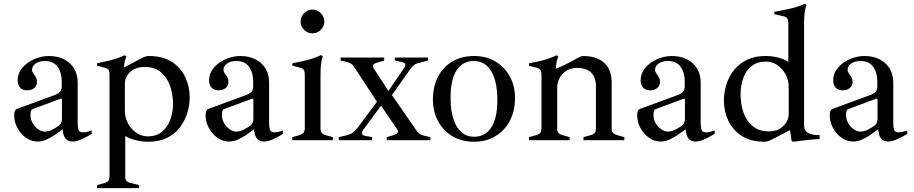

<svg xmlns="http://www.w3.org/2000/svg" viewBox="-20 -731 4764 1001"><path d="M177 7Q144 7 116 -12.5Q88 -32 71 -63.5Q54 -95 54 -129Q54 -146 57.5 -153Q61 -160 68 -163L264 -235Q286 -243 294 -253.5Q302 -264 302 -283V-306Q302 -352 280.5 -382.5Q259 -413 214 -413Q185 -413 166 -400Q147 -387 147 -366Q147 -360 150.5 -354Q154 -348 158 -342Q165 -334 169 -324.5Q173 -315 173 -304Q173 -284 158.5 -272Q144 -260 122 -260Q99 -260 85.5 -273.5Q72 -287 72 -313Q72 -348 95.5 -376.5Q119 -405 157 -422Q195 -439 234 -439Q281 -439 314.5 -421.5Q348 -404 366.5 -373.5Q385 -343 385 -302V-90Q385 -70 389 -55.5Q393 -41 413 -41Q433 -41 458 -51V-33Q439 -21 409.5 -7Q380 7 359 7Q338 7 326.5 -3.5Q315 -14 310.5 -32Q306 -50 305 -73V-85L321 -69Q300 -52 275.5 -34.5Q251 -17 226 -5Q201 7 177 7ZM213 -45Q231 -45 249.5 -53.5Q268 -62 287 -76Q303 -88 303 -111V-211Q303 -214 300.5 -216Q298 -218 295 -216L150 -162Q144 -160 141.5 -153Q139 -146 139 -130Q139 -109 150 -89.5Q161 -70 178.5 -57.5Q196 -45 213 -45Z M486 250V234L525 223Q540 219 545.5 211Q551 203 551 189V-339Q551 -359 545.5 -367Q540 -375 526 -378L486 -389V-401Q514 -407 538 -412.5Q562 -418 584.5 -425Q607 -432 630 -443L639 -436Q634 -426 630.5 -411Q627 -396 626 -380H628L719 -428Q726 -432 736 -435.5Q746 -439 756 -439Q829 -439 876 -408.5Q923 -378 946 -329Q969 -280 969 -224Q969 -182 956 -140.5Q943 -99 916.5 -65Q890 -31 849 -11.5Q808 8 753 8Q717 8 684.5 -1Q652 -10 633 -22V191Q633 204 639 211.5Q645 219 661 223L705 234V250ZM750 -20Q796 -20 825 -44.5Q854 -69 868 -107.5Q882 -146 882 -190Q882 -240 866.5 -283.5Q851 -327 818.5 -354.5Q786 -382 734 -382Q686 -382 658.5 -355.5Q631 -329 631 -293V-154Q631 -117 648 -86.5Q665 -56 692 -38Q719 -20 750 -20Z M1175 7Q1142 7 1114 -12.5Q1086 -32 1069 -63.5Q1052 -95 1052 -129Q1052 -146 1055.5 -153Q1059 -160 1066 -163L1262 -235Q1284 -243 1292 -253.5Q1300 -264 1300 -283V-306Q1300 -352 1278.5 -382.5Q1257 -413 1212 -413Q1183 -413 1164 -400Q1145 -387 1145 -366Q1145 -360 1148.5 -354Q1152 -348 1156 -342Q1163 -334 1167 -324.5Q1171 -315 1171 -304Q1171 -284 1156.5 -272Q1142 -260 1120 -260Q1097 -260 1083.5 -273.5Q1070 -287 1070 -313Q1070 -348 1093.5 -376.5Q1117 -405 1155 -422Q1193 -439 1232 -439Q1279 -439 1312.5 -421.5Q1346 -404 1364.5 -373.5Q1383 -343 1383 -302V-90Q1383 -70 1387 -55.5Q1391 -41 1411 -41Q1431 -41 1456 -51V-33Q1437 -21 1407.5 -7Q1378 7 1357 7Q1336 7 1324.5 -3.5Q1313 -14 1308.5 -32Q1304 -50 1303 -73V-85L1319 -69Q1298 -52 1273.5 -34.5Q1249 -17 1224 -5Q1199 7 1175 7ZM1211 -45Q1229 -45 1247.5 -53.5Q1266 -62 1285 -76Q1301 -88 1301 -111V-211Q1301 -214 1298.5 -216Q1296 -218 1293 -216L1148 -162Q1142 -160 1139.5 -153Q1137 -146 1137 -130Q1137 -109 1148 -89.5Q1159 -70 1176.5 -57.5Q1194 -45 1211 -45Z M1504 0V-16L1543 -27Q1569 -35 1569 -61V-339Q1569 -359 1563.5 -367Q1558 -375 1544 -378L1504 -389V-401Q1546 -409 1582 -418Q1618 -427 1654 -444L1663 -437Q1656 -418 1653.5 -395Q1651 -372 1651 -339V-59Q1651 -46 1658 -38Q1665 -30 1676 -27L1715 -16V0ZM1608 -557Q1584 -557 1565.5 -575.5Q1547 -594 1547 -618Q1547 -644 1565.5 -662.5Q1584 -681 1608 -681Q1634 -681 1652.5 -662.5Q1671 -644 1671 -618Q1671 -594 1652.5 -575.5Q1634 -557 1608 -557Z M1746 0V-16L1789 -26Q1806 -30 1817.5 -38Q1829 -46 1843 -63L1957 -216L1956 -184L1825 -384Q1819 -394 1809.5 -399.5Q1800 -405 1787 -408L1756 -415V-431H1983V-415L1945 -404Q1931 -400 1926 -393.5Q1921 -387 1926 -378L2022 -231L1984 -226L2086 -375Q2095 -386 2092.5 -395.5Q2090 -405 2078 -407L2038 -416V-431H2212V-416L2172 -405Q2152 -401 2142 -394.5Q2132 -388 2120 -372L2009 -215L2016 -246L2153 -48Q2159 -39 2169.5 -32.5Q2180 -26 2193 -23L2224 -16V0H1996V-16L2030 -26Q2048 -32 2053 -38.5Q2058 -45 2051 -56L1950 -205H1985L1876 -57Q1866 -46 1867 -36Q1868 -26 1882 -23L1920 -16V0Z M2451 8Q2387 8 2338.5 -21Q2290 -50 2263.5 -100Q2237 -150 2237 -212Q2237 -279 2263.5 -330.5Q2290 -382 2338.5 -410.5Q2387 -439 2451 -439Q2515 -439 2563.5 -410Q2612 -381 2638.5 -331.5Q2665 -282 2665 -220Q2665 -153 2638.5 -102Q2612 -51 2563.5 -21.5Q2515 8 2451 8ZM2452 -18Q2510 -18 2541.5 -67Q2573 -116 2573 -209Q2573 -305 2541.5 -359Q2510 -413 2450 -413Q2392 -413 2360.5 -364.5Q2329 -316 2329 -223Q2329 -127 2360.5 -72.5Q2392 -18 2452 -18Z M3022 0V-16L3061 -27Q3076 -31 3081.5 -39Q3087 -47 3087 -61V-281Q3087 -328 3062 -352.5Q3037 -377 2989 -377Q2942 -377 2913.5 -346.5Q2885 -316 2885 -273L2861 -374H2883Q2909 -385 2942 -402Q2975 -419 3002 -434Q3012 -439 3020 -439Q3091 -439 3130 -403.5Q3169 -368 3169 -300V-59Q3169 -45 3176 -38Q3183 -31 3196 -27L3235 -16V0ZM2738 0V-16L2777 -27Q2791 -31 2797 -39Q2803 -47 2803 -61V-338Q2803 -358 2797.5 -366Q2792 -374 2778 -378L2738 -388V-401Q2766 -406 2790 -411.5Q2814 -417 2836.5 -424.5Q2859 -432 2882 -443L2891 -436Q2885 -424 2881.5 -406Q2878 -388 2878 -371V-361L2885 -344V-59Q2885 -45 2891.5 -38Q2898 -31 2911 -27L2950 -16V0Z M3425 7Q3392 7 3364 -12.5Q3336 -32 3319 -63.5Q3302 -95 3302 -129Q3302 -146 3305.5 -153Q3309 -160 3316 -163L3512 -235Q3534 -243 3542 -253.5Q3550 -264 3550 -283V-306Q3550 -352 3528.5 -382.5Q3507 -413 3462 -413Q3433 -413 3414 -400Q3395 -387 3395 -366Q3395 -360 3398.5 -354Q3402 -348 3406 -342Q3413 -334 3417 -324.5Q3421 -315 3421 -304Q3421 -284 3406.5 -272Q3392 -260 3370 -260Q3347 -260 3333.5 -273.5Q3320 -287 3320 -313Q3320 -348 3343.5 -376.5Q3367 -405 3405 -422Q3443 -439 3482 -439Q3529 -439 3562.5 -421.5Q3596 -404 3614.5 -373.5Q3633 -343 3633 -302V-90Q3633 -70 3637 -55.5Q3641 -41 3661 -41Q3681 -41 3706 -51V-33Q3687 -21 3657.5 -7Q3628 7 3607 7Q3586 7 3574.5 -3.5Q3563 -14 3558.5 -32Q3554 -50 3553 -73V-85L3569 -69Q3548 -52 3523.5 -34.5Q3499 -17 3474 -5Q3449 7 3425 7ZM3461 -45Q3479 -45 3497.5 -53.5Q3516 -62 3535 -76Q3551 -88 3551 -111V-211Q3551 -214 3548.5 -216Q3546 -218 3543 -216L3398 -162Q3392 -160 3389.5 -153Q3387 -146 3387 -130Q3387 -109 3398 -89.5Q3409 -70 3426.5 -57.5Q3444 -45 3461 -45Z M3966 8Q3894 8 3847 -22.5Q3800 -53 3777 -102Q3754 -151 3754 -207Q3754 -249 3767 -290.5Q3780 -332 3806.5 -365.5Q3833 -399 3874 -419Q3915 -439 3970 -439Q4007 -439 4039 -430.5Q4071 -422 4090 -408V-607Q4090 -627 4084.5 -635Q4079 -643 4065 -646L4017 -657V-669Q4060 -677 4100 -686Q4140 -695 4176 -711L4185 -705Q4177 -686 4174.5 -662.5Q4172 -639 4172 -607V-80Q4172 -50 4192.5 -38Q4213 -26 4253 -27V-6Q4218 -5 4184.5 -0.5Q4151 4 4115 8L4107 4L4099 -51H4095L4003 -3Q3996 1 3986 4.5Q3976 8 3966 8ZM3989 -46Q4036 -46 4064 -74Q4092 -102 4092 -137V-277Q4092 -314 4075 -344.5Q4058 -375 4031.5 -392.5Q4005 -410 3973 -410Q3928 -410 3898.5 -386.5Q3869 -363 3855 -324Q3841 -285 3841 -240Q3841 -187 3856.5 -143Q3872 -99 3905 -72.5Q3938 -46 3989 -46Z M4429 7Q4396 7 4368 -12.5Q4340 -32 4323 -63.5Q4306 -95 4306 -129Q4306 -146 4309.5 -153Q4313 -160 4320 -163L4516 -235Q4538 -243 4546 -253.5Q4554 -264 4554 -283V-306Q4554 -352 4532.5 -382.5Q4511 -413 4466 -413Q4437 -413 4418 -400Q4399 -387 4399 -366Q4399 -360 4402.5 -354Q4406 -348 4410 -342Q4417 -334 4421 -324.5Q4425 -315 4425 -304Q4425 -284 4410.5 -272Q4396 -260 4374 -260Q4351 -260 4337.5 -273.5Q4324 -287 4324 -313Q4324 -348 4347.5 -376.5Q4371 -405 4409 -422Q4447 -439 4486 -439Q4533 -439 4566.5 -421.5Q4600 -404 4618.5 -373.5Q4637 -343 4637 -302V-90Q4637 -70 4641 -55.5Q4645 -41 4665 -41Q4685 -41 4710 -51V-33Q4691 -21 4661.5 -7Q4632 7 4611 7Q4590 7 4578.5 -3.5Q4567 -14 4562.5 -32Q4558 -50 4557 -73V-85L4573 -69Q4552 -52 4527.5 -34.5Q4503 -17 4478 -5Q4453 7 4429 7ZM4465 -45Q4483 -45 4501.5 -53.5Q4520 -62 4539 -76Q4555 -88 4555 -111V-211Q4555 -214 4552.5 -216Q4550 -218 4547 -216L4402 -162Q4396 -160 4393.5 -153Q4391 -146 4391 -130Q4391 -109 4402 -89.5Q4413 -70 4430.5 -57.5Q4448 -45 4465 -45Z"/></svg>

Font: Ibarra Real Nova Medium
Style: Regular
Weight: 500
Designer: Jose Maria Ribagorda & Octavio Pardo
Foundry: Jose Maria Ribagorda
Version: Version 2.000